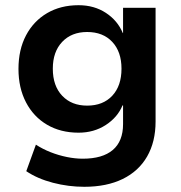

<svg xmlns="http://www.w3.org/2000/svg" viewBox="-20 -528 696 738"><path d="M304 190Q243 190 183.5 174.5Q124 159 81 130L118 28Q144 45 174.5 57Q205 69 237 75.5Q269 82 298 82Q374 82 413.5 48.5Q453 15 453 -51V-123H451Q432 -77 386.5 -47.5Q341 -18 282 -18Q213 -18 161 -48.5Q109 -79 80 -134.5Q51 -190 51 -263Q51 -337 80 -392Q109 -447 161 -477.5Q213 -508 282 -508Q342 -508 387 -478.5Q432 -449 452 -401H453V-498H578V-61Q578 17 545.5 73.5Q513 130 451.5 160Q390 190 304 190ZM315 -122Q376 -122 411.5 -160Q447 -198 447 -264Q447 -329 411.5 -367Q376 -405 315 -405Q255 -405 219 -367Q183 -329 183 -264Q183 -198 219 -160Q255 -122 315 -122Z"/></svg>

Font: Nunito Sans 8pt
Style: Bold
Weight: 700
Version: Version 3.101;gftools[0.9.27]